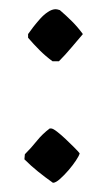

<svg xmlns="http://www.w3.org/2000/svg" viewBox="-20 -393 205 417"><path d="M101 -373Q104 -373 110 -371Q124 -359 136.5 -346.5Q149 -334 160 -319Q147 -304 134.5 -289Q122 -274 108 -260H94Q79 -271 66 -284Q53 -297 41 -311V-319Q45 -325 52 -334Q59 -343 67 -352Q75 -361 84 -367Q93 -373 101 -373ZM88 -114H91Q95 -114 104 -107Q113 -100 122.5 -91Q132 -82 141 -73Q150 -64 153 -60Q152 -55 145 -44.5Q138 -34 129 -23.5Q120 -13 110.5 -4.5Q101 4 95 4Q78 -8 62.5 -20.5Q47 -33 33 -47L34 -58Q48 -72 60 -87Q72 -102 88 -114Z"/></svg>

Font: Gloria
Style: Regular
Weight: 400
Designer: Peter Wiegel
Foundry: Peter Wiegel
Version: Version 1.000